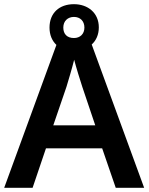

<svg xmlns="http://www.w3.org/2000/svg" viewBox="-20 -950 711 919"><path d="M534 -51H670L419 -737C440 -756 453 -784 453 -819C453 -888 401 -930 334 -930C264 -930 217 -888 217 -818C217 -783 229 -755 250 -735L0 -51H136L200 -240H469ZM334 -768C301 -768 283 -787 283 -818C283 -850 305 -869 334 -869C363 -869 384 -850 384 -818C384 -787 363 -768 334 -768ZM374 -534 436 -350H235L298 -534C305 -557 325 -623 335 -664C344 -629 365 -561 374 -534Z"/></svg>

Font: Noto Sans Tamil UI SemiBold
Style: Regular
Weight: 600
Designer: Jelle Bosma - Monotype Design Team
Foundry: Monotype Imaging Inc.
Version: Version 2.004